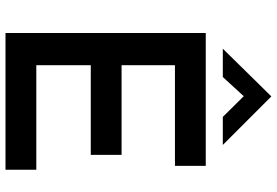

<svg xmlns="http://www.w3.org/2000/svg" viewBox="-174 -832 1006 698"><g transform="rotate(90 329.0 -483.0)"><path d="M100 -728H583V-616H217V-422H543V-310H217V-112H597V0H100ZM405 -790 318 -878 348 -886 260 -790H157L330 -966H331L507 -790Z"/></g></svg>

Font: Josefin Sans Thin SemiBold
Style: Regular
Weight: 600
Version: Version 2.000